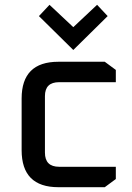

<svg xmlns="http://www.w3.org/2000/svg" viewBox="-20 -779 548 799"><path d="M70 -154V-369Q70 -522 223 -522H416L462 -488V-437H226Q167 -437 167 -379V-144Q167 -85 226 -85H462V-34L416 0H223Q70 0 70 -154ZM142 -712 186 -759 285 -666 384 -759 428 -712 285 -571Z"/></svg>

Font: Oxanium ExtraLight Medium
Style: Regular
Weight: 500
Version: Version 2.000